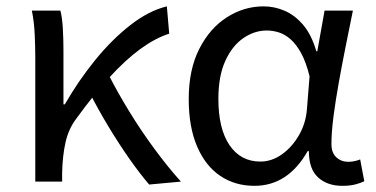

<svg xmlns="http://www.w3.org/2000/svg" viewBox="-20 -577 1193 610"><path d="M92.1 0V-394.4Q92.1 -427.2 90.3 -466.9Q88.6 -506.5 81.2 -543.4H171.8Q177.6 -521.5 179.6 -486.8Q181.6 -452.1 181.6 -416V-245.6H186Q229.2 -320.6 282.2 -385.9Q335.2 -451.2 393.7 -496.9Q452.2 -542.7 510.1 -556.8L517.6 -470.1Q472.6 -455.6 425.2 -420.9Q377.9 -386.1 327.8 -331.2Q277.6 -276.2 222.4 -200.1Q197.7 -167.5 188.1 -124.6Q178.6 -81.7 177.4 -28.3V0ZM453.9 9.3Q423.7 -26 390.3 -73.6Q357 -121.2 324.7 -174.8Q292.3 -228.5 265.7 -280.6L326 -337.7Q353.2 -284.1 390.5 -223.2Q427.8 -162.2 470.6 -104.1Q513.4 -46 554.8 0Z M788.5 13.4Q726.8 13.4 679.9 -18.1Q632.9 -49.7 606.3 -111.5Q579.6 -173.3 579.6 -262.3Q579.6 -355.7 613 -421.4Q646.3 -487.2 700.8 -522Q755.2 -556.8 817.6 -556.8Q852 -556.8 884.6 -542.7Q917.1 -528.7 943.6 -497.4Q970 -466 985 -414.2H988.1L1011.2 -543.4H1101.2Q1090.2 -489.9 1078.5 -431.1Q1066.7 -372.4 1056.4 -314.9Q1046.1 -257.4 1039.5 -206.8Q1033 -156.3 1033 -119.2Q1033 -91.6 1048.5 -77.3Q1064 -62.9 1086.7 -62.9Q1096 -62.9 1106.1 -65Q1116.2 -67.1 1124.3 -70.5L1137.4 -1.1Q1126.3 4.4 1109 8.9Q1091.8 13.4 1067.7 13.4Q1019.6 13.4 990.4 -13.5Q961.2 -40.4 961.3 -96.9H957.5Q894.8 13.4 788.5 13.4ZM807.1 -63.7Q843.3 -63.7 875.5 -86.5Q907.8 -109.3 930 -147.7Q952.1 -186.1 955.3 -232.1L963.5 -334.6Q952.5 -379.2 937 -407.7Q921.5 -436.2 903.3 -452.1Q885.1 -468.1 865.7 -474.1Q846.3 -480.1 827.5 -480.1Q788.2 -480.1 752.9 -455.7Q717.6 -431.4 695.7 -383.3Q673.8 -335.1 673.8 -263Q673.8 -168 709.2 -115.8Q744.7 -63.7 807.1 -63.7Z"/></svg>

Font: Shanggu Sans SC VF
Style: Regular
Weight: 250
Designer: GuiWonder
Version: Version 1.021